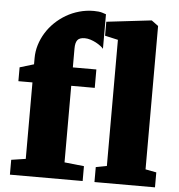

<svg xmlns="http://www.w3.org/2000/svg" viewBox="-57 -896 883 949"><g transform="rotate(5 384.5 -421.0)"><path d="M27.3 -73.7 98.6 -84.5V-463.9H28.8V-532.7L98.6 -553.7V-584.5Q98.6 -618.2 108.4 -650.1Q118.2 -682.1 136 -710.9Q153.8 -739.7 178.7 -763.7Q203.6 -787.6 233.6 -805.2Q263.7 -822.8 298.3 -832.5Q333 -842.3 370.1 -842.3Q396 -842.3 411.6 -837.6Q427.2 -833 431.2 -831.1V-659.7Q426.8 -665.5 416.5 -673.3Q406.2 -681.2 393.3 -688Q380.4 -694.8 365.7 -699.5Q351.1 -704.1 337.4 -704.1Q311.5 -704.1 301.3 -691.2Q291 -678.2 291 -649.4V-555.2H407.7V-463.9H291V-84L388.2 -73.7V0H27.3ZM446.8 -74.2 501 -84.5V-710.4L436 -725.1V-794.4L656.7 -820.3H659.7L692.9 -795.9V-84.5L747.1 -74.2V0H446.8Z"/></g></svg>

Font: Merriweather UltraBold
Style: Regular
Weight: 900
Designer: Eben Sorkin ( sorkintype@gmail.com )
Foundry: Eben Sorkin
Version: Version 1.570; ttfautohint (v1.3) -l 8 -r 32 -G 0 -x 0 -H 60